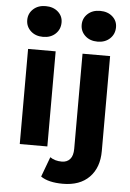

<svg xmlns="http://www.w3.org/2000/svg" viewBox="-64 -833 735 1082"><g transform="rotate(5 304.0 -292.5)"><path d="M72 -538H228V0H72ZM53 -700Q53 -737 80 -762Q107 -787 150 -787Q193 -787 220 -763Q247 -739 247 -703Q247 -664 220 -638.5Q193 -613 150 -613Q107 -613 80 -638Q53 -663 53 -700ZM208 172 250 59Q277 78 316 78Q346 78 363 58.5Q380 39 380 0V-538H536V-1Q536 93 482.5 147.5Q429 202 333 202Q251 202 208 172ZM361 -700Q361 -737 388 -762Q415 -787 458 -787Q501 -787 528 -763Q555 -739 555 -703Q555 -664 528 -638.5Q501 -613 458 -613Q415 -613 388 -638Q361 -663 361 -700Z"/></g></svg>

Font: CMG Sans
Style: Bold
Weight: 700
Designer: Julieta Ulanovsky
Foundry: Julieta Ulanovsky
Version: Version 7.200